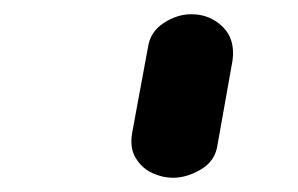

<svg xmlns="http://www.w3.org/2000/svg" viewBox="-20 -792 419 270"><path d="M223 -542Q209 -542 194.5 -548.5Q180 -555 171 -569.5Q162 -584 166 -606L188 -725Q191 -747 210 -759.5Q229 -772 249 -772Q275 -772 293 -754.5Q311 -737 307 -707L286 -589Q283 -566 263 -554Q243 -542 223 -542Z"/></svg>

Font: Edu QLD Beginner
Style: Bold
Weight: 700
Designer: Tina and Corey Anderson
Foundry: Google for Education
Version: Version 1.003